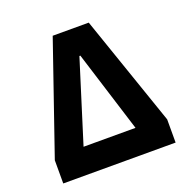

<svg xmlns="http://www.w3.org/2000/svg" viewBox="-124 -820 933 941"><g transform="rotate(-20 342.0 -349.0)"><path d="M49 -121V0H635V-121L436 -698H248ZM342 -560 475 -135H204L337 -560Z"/></g></svg>

Font: Braiins Sans
Style: Bold
Weight: 700
Designer: Mike Abbink, Paul van der Laan, Pieter van Rosmalen, Jiri Chlebus, Lubos Buracinsky
Foundry: Bold Monday, Sudetype
Version: Version 1.000;hotconv 1.0.109;makeotfexe 2.5.65596